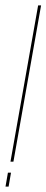

<svg xmlns="http://www.w3.org/2000/svg" viewBox="-20 -695 173 715"><path d="M19 -93H30L133 -675H122ZM0.5 0H12L21 -52H9.5Z"/></svg>

Font: Anybody Thin
Style: Italic
Weight: 100
Italic angle: -10°
Designer: Tyler Finck
Foundry: Etcetera Type Company
Version: Version 1.114;gftools[0.9.25]